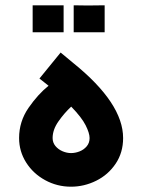

<svg xmlns="http://www.w3.org/2000/svg" viewBox="-20 -699 537 728"><path d="M319.7 -175.6Q319.7 -157 308.7 -144.1Q297.7 -131.2 281.6 -124.9Q265.5 -118.6 249.2 -118.6Q233.4 -118.6 217.1 -125.5Q200.8 -132.5 190.1 -145.4Q179.5 -158.3 179.5 -175.6Q179.5 -207.3 201.8 -239Q224 -270.6 250 -294.7Q289.7 -253.9 304.7 -224Q319.7 -194.1 319.7 -175.6ZM52.4 -175.6Q52.4 -125.2 79.1 -82.9Q105.9 -40.6 151.2 -15.9Q196.6 8.9 249.2 8.9Q299.2 8.9 344.7 -13.7Q390.2 -36.2 418.5 -78.3Q446.8 -120.4 446.8 -175.6Q446.8 -307.2 258.7 -459.3L209.9 -499.8L129.6 -401.3L164.1 -373.9Q124 -341.8 88.2 -290.1Q52.4 -238.3 52.4 -175.6ZM221.2 -576.6Q221.2 -607.7 221.2 -628.1Q221.2 -648.4 221.2 -678.7Q193.5 -678.7 176.6 -678.7Q159.7 -678.7 141.2 -678.7Q126.9 -678.7 103.8 -678.7Q103.8 -648.4 103.8 -628.1Q103.8 -607.7 103.8 -576.6Q103.8 -576.6 125.5 -576.6Q147.1 -576.6 183.1 -576.6Q183.1 -576.6 221.2 -576.6ZM376.8 -576.6Q376.8 -607.7 376.8 -628.1Q376.8 -648.5 376.8 -678.9Q349.1 -678.4 332.1 -678.4Q315.2 -678.4 296.6 -678.4Q282.5 -678.9 259.4 -678.9Q259.4 -648.5 259.4 -628.1Q259.4 -607.7 259.4 -576.6Q259.4 -576.6 281 -576.6Q302.6 -576.6 338.5 -576.6Q338.5 -576.6 376.8 -576.6Z"/></svg>

Font: Arad-VF Thin Dots1
Style: Regular
Weight: 100
Designer: Mohammad Darvishi
Version: Version 1.000;August 30, 2024;FontCreator 15.0.0.2992 64-bit